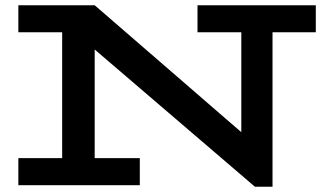

<svg xmlns="http://www.w3.org/2000/svg" viewBox="-20 -706 1236 732"><path d="M952 6 144 -686H341L900 -202V-669H1019V6ZM50 0V-103H513V0ZM217 -15V-686H341V-15ZM50 -583V-686H341L340 -583ZM733 -583V-686H1184V-583Z"/></svg>

Font: BioRhyme SemiExpanded SemiBold
Style: Regular
Weight: 600
Width: 6
Designer: Aoife Mooney
Foundry: Aoife Mooney Type
Version: Version 1.600;gftools[0.9.33]